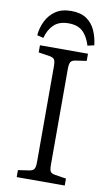

<svg xmlns="http://www.w3.org/2000/svg" viewBox="-99 -955 583 1004"><g transform="rotate(10 192.5 -452.5)"><path d="M65 0V-37L125 -46Q143 -49 149.5 -59Q156 -69 156 -97V-606Q156 -631 149.5 -640.5Q143 -650 123 -653L65 -662V-700H320V-662L260 -653Q242 -650 236 -639.5Q230 -629 230 -602V-93Q230 -68 236 -58.5Q242 -49 262 -46L320 -37V0ZM196 -905Q246 -905 277 -884Q308 -863 324 -827.5Q340 -792 345 -749L310 -741Q295 -790 268 -814.5Q241 -839 193 -839Q143 -839 115 -812Q87 -785 76 -741L42 -749Q45 -788 62.5 -824Q80 -860 112.5 -882.5Q145 -905 196 -905Z"/></g></svg>

Font: Literata 12pt Light
Style: Regular
Weight: 300
Designer: Latin by Veronika Burian and Jose Scaglione. Greek by Irene Vlachou. Cyrillic by Vera Evstafieva.
Foundry: TypeTogether
Version: Version 3.002